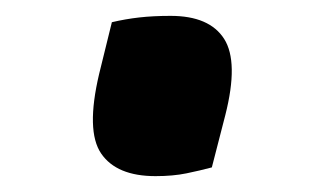

<svg xmlns="http://www.w3.org/2000/svg" viewBox="-20 -421 390 242"><path d="M247 -210Q232 -206 215 -202.5Q198 -199 176 -199Q127 -199 107.5 -227.5Q88 -256 105 -328L121 -393Q138 -397 155.5 -399Q173 -401 195 -401Q244 -401 262.5 -372Q281 -343 264 -276Z"/></svg>

Font: Recursive Sn Csl St
Style: Bold Italic
Weight: 700
Italic angle: -15°
Version: Version 1.079;hotconv 1.0.112;makeotfexe 2.5.65598; ttfautoh